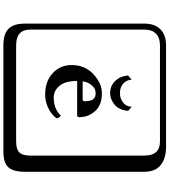

<svg xmlns="http://www.w3.org/2000/svg" viewBox="47 -841 1006 1140"><g transform="rotate(90 550.0 -271.0)"><path d="M453.1 -549.8Q454.1 -520 476.1 -500Q498 -480 534.2 -480Q564 -480 588.4 -498.5Q612.8 -517.1 613.8 -549.8L638.2 -528.8Q633.3 -474.6 601.1 -448.2Q568.8 -421.9 534.2 -421.9Q489.3 -421.9 460.7 -451.9Q432.1 -481.9 428.2 -528.8ZM462.9 -258.8H569.8Q581.1 -258.8 581.1 -269Q581.1 -307.1 569.1 -321.5Q557.1 -335.9 534.2 -335.9Q522 -335.9 510 -331.5Q498 -327.1 482.9 -308.3Q467.8 -289.6 462.9 -258.8ZM666 -128.9Q682.1 -120.1 682.1 -103Q660.2 -73.2 621.6 -54.7Q583 -36.1 543 -36.1Q461.9 -36.1 414.1 -81.1Q366.2 -126 366.2 -192.9Q366.2 -272 420.2 -322.5Q474.1 -373 534.2 -373Q604 -373 639.9 -332.5Q675.8 -292 675.8 -238.8Q675.8 -225.6 663.1 -226.1H460.9Q460.9 -154.3 490 -120.6Q519 -86.9 558.1 -86.9Q627 -86.9 666 -128.9ZM249 -717.8Q204.1 -717.8 179.9 -693.8Q155.8 -669.9 155.8 -625V53.2Q155.8 136.2 249 136.2H820.8Q865.7 136.2 884.8 117.2Q903.8 98.1 903.8 53.2V-625Q903.8 -717.8 820.8 -717.8ZM1000 84Q1000 152.8 973.4 182.4Q946.8 211.9 880.9 211.9H249Q181.2 211.9 150.6 181.4Q120.1 150.9 120.1 84V-625Q120.1 -687 154.1 -720.5Q188 -753.9 249 -753.9H851.1Q920.9 -753.9 960.4 -721.9Q1000 -689.9 1000 -625Z"/></g></svg>

Font: Linux Biolinum Keyboard O
Style: Regular
Weight: 700
Designer: Philipp H. Poll
Foundry: Philipp H. Poll
Version: Version 0.6.1